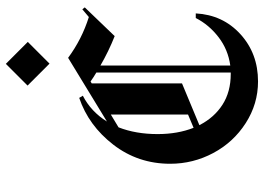

<svg xmlns="http://www.w3.org/2000/svg" viewBox="-144 -752 911 663"><g transform="rotate(-90 311.5 -420.5)"><path d="M347.5 -780.8 422.5 -855.8 498.3 -780 423.3 -705ZM443.3 -640.8Q507.5 -593.3 584.2 -569.2L610.8 -591.7L617.5 -583.3L518.3 -480Q465.8 -500.8 416.7 -529.2Q416.7 -454.2 416.7 -305Q416.7 -155.8 416.7 -80.8Q471.7 -88.3 514.6 -121.3Q557.5 -154.2 580.8 -200H596.7Q591.7 -106.7 525 -45.8Q458.3 15 361.7 15Q284.2 15 217.9 -27.5Q151.7 -70 114.6 -139.6Q77.5 -209.2 77.5 -288.3Q77.5 -399.2 143.3 -484.6Q209.2 -570 305 -602.5L312.5 -590Q257.5 -561.7 223.3 -506.7L443.3 -640.8ZM201.7 -207.5 247.5 -226.7Q247.5 -271.7 247.5 -360.4Q247.5 -449.2 247.5 -493.3L203.3 -466.7Q180 -406.7 180 -331.7Q180 -262.5 201.7 -207.5ZM210.8 -187.5Q236.7 -136.7 281.2 -107.9Q325.8 -79.2 387.5 -79.2Q390 -79.2 392.5 -79.2Q392.5 -156.7 392.5 -311.2Q392.5 -465.8 392.5 -543.3Q376.7 -552.5 361.7 -563.3L355 -559.2V-247.5Z"/></g></svg>

Font: Chomsky
Style: Regular
Weight: 400
Version: Version 2.3